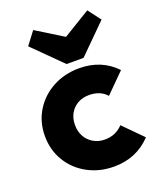

<svg xmlns="http://www.w3.org/2000/svg" viewBox="-140 -836 777 934"><g transform="rotate(-20 248.0 -368.5)"><path d="M289 11Q214 11 153 -22Q92 -55 57 -113Q22 -171 22 -243Q22 -316 57.5 -373.5Q93 -431 154 -464Q215 -497 291 -497Q348 -497 395.5 -477.5Q443 -458 480 -419L382 -321Q365 -340 342.5 -349Q320 -358 291 -358Q258 -358 232.5 -343.5Q207 -329 192.5 -303.5Q178 -278 178 -244Q178 -210 192.5 -184Q207 -158 233 -143Q259 -128 291 -128Q321 -128 344.5 -138.5Q368 -149 385 -168L482 -70Q444 -30 396 -9.5Q348 11 289 11ZM425 -748 475 -682 329 -537H241L95 -682L145 -748L342 -626L226 -627Z"/></g></svg>

Font: Outfit Thin
Style: Bold
Weight: 700
Version: Version 1.100;gftools[0.9.27]